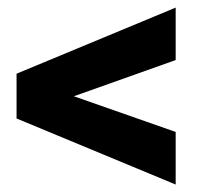

<svg xmlns="http://www.w3.org/2000/svg" viewBox="-20 -559 550 515"><path d="M451.2 -538.6 24.4 -361.3V-241.2L451.2 -64V-205.1L178.2 -300.8L451.2 -397.9Z"/></svg>

Font: Vazirmatn ExtraBold
Style: Regular
Weight: 800
Designer: Saber Rastikerdar
Foundry: Saber Rastikerdar
Version: Version 33.003